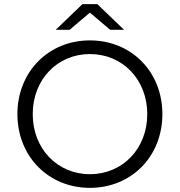

<svg xmlns="http://www.w3.org/2000/svg" viewBox="-20 -901 868 927"><path d="M414 6C614 6 764 -145 764 -350C764 -555 614 -706 414 -706C214 -706 64 -554 64 -350C64 -146 214 6 414 6ZM414 -60C257 -60 138 -183 138 -350C138 -517 257 -640 414 -640C572 -640 691 -517 691 -350C691 -183 572 -60 414 -60ZM249 -757H316L414 -840L512 -757H579L450 -881H378Z"/></svg>

Font: Chess Sans
Style: Regular
Weight: 400
Designer: Wolf Bōese
Foundry: Wolf Bōese
Version: Version 7.223;Glyphs 3.3 (3306)